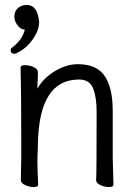

<svg xmlns="http://www.w3.org/2000/svg" viewBox="-20 -744 540 775"><path d="M134 1Q134 11 116 11Q98 11 81 3Q64 -5 64 -17L66 -115Q66 -364 63 -471Q63 -481 81 -481Q99 -481 116 -473Q133 -465 133 -453V-439Q131 -411 131 -386Q154 -428 201 -456.5Q248 -485 295 -485Q381 -485 412 -421Q435 -375 435 -297V-105L438 1Q438 11 420 11Q402 11 385 3Q368 -5 368 -17Q370 -34 370 -293Q370 -353 355.5 -388Q341 -423 299 -423Q137 -423 133 -162L131 -97Q131 -59 134 1ZM39 -527Q23 -527 23 -541Q23 -548 29 -552Q72 -585 80 -625Q65 -625 57 -635Q38 -654 38 -676Q38 -699 52.5 -711.5Q67 -724 88 -724Q132 -724 138 -655Q138 -622 112 -585Q86 -548 48 -530Q44 -527 39 -527Z"/></svg>

Font: LXGW WenKai Mono TC
Style: Regular
Weight: 400
Designer: LXGW / Fontworks Inc.
Foundry: LXGW / Fontworks Inc.
Version: Version 1.330